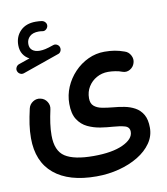

<svg xmlns="http://www.w3.org/2000/svg" viewBox="-94 -689 897 1030"><g transform="rotate(-10 355.0 -174.0)"><path d="M25.9 -367.2Q22 -377 27.1 -387.7Q32.2 -398.4 43 -402.3L103.5 -423.3Q82 -434.1 69.3 -454.3Q56.6 -474.6 56.6 -503.4Q56.6 -550.3 86.9 -580.8Q117.2 -611.3 170.4 -611.3Q189 -611.3 203.6 -608.9Q214.8 -606.9 221.9 -598.4Q229 -589.8 228 -579.6Q227.1 -568.8 218 -560.8Q209 -552.7 197.8 -554.7Q188 -556.6 177.2 -556.6Q144.5 -556.6 127.7 -540.5Q110.8 -524.4 110.8 -500Q110.8 -477.5 125.5 -465.8Q140.1 -454.1 165.5 -454.1Q179.7 -454.1 195.8 -457.5Q211.9 -460.9 241.2 -471.2Q252.4 -475.1 262.9 -469Q273.4 -462.9 275.9 -451.7Q278.3 -440.9 273.2 -431.4Q268.1 -421.9 258.8 -419.4L61 -350.1Q50.3 -346.2 40 -351.3Q29.8 -356.4 25.9 -367.2ZM37.1 0Q37.1 -37.1 42.5 -74.7Q47.9 -112.3 58.6 -158.7Q64 -180.7 83.5 -193.1Q103 -205.6 125 -200.2Q147 -195.3 159.4 -175.8Q171.9 -156.2 166.5 -133.8Q157.7 -94.2 153.1 -60.8Q148.4 -27.3 148.4 4.4Q148.4 88.9 197.3 120.6Q246.1 152.3 351.6 152.3Q453.6 152.3 512 125.2Q570.3 98.1 570.3 58.6Q570.3 32.7 544.7 25.4Q519 18.1 481.9 15.6Q450.2 13.7 413.8 8.1Q377.4 2.4 345 -12.9Q312.5 -28.3 292 -59.8Q271.5 -91.3 271.5 -145.5Q271.5 -193.4 290 -236.8Q308.6 -280.3 341.3 -314.7Q374 -349.1 416.3 -368.9Q458.5 -388.7 505.4 -388.7Q535.6 -388.7 560.8 -384.5Q585.9 -380.4 612.8 -370.6Q633.8 -364.3 644.8 -343.5Q655.8 -322.8 648.9 -301.8Q642.6 -280.8 623.3 -269.5Q604 -258.3 583 -265.6Q565.4 -272.5 544.9 -275.6Q524.4 -278.8 505.9 -278.8Q471.7 -278.8 443.4 -262.9Q415 -247.1 397.9 -219.5Q380.9 -191.9 380.9 -156.7Q380.9 -128.4 397.2 -114.3Q413.6 -100.1 440.4 -95Q467.3 -89.8 498.5 -86.9Q528.8 -84.5 559.8 -78.6Q590.8 -72.8 616.9 -58.6Q643.1 -44.4 659.2 -17.3Q675.3 9.8 675.3 55.2Q675.3 100.6 648.9 138.4Q622.6 176.3 576.9 204.1Q531.2 231.9 472.4 247.3Q413.6 262.7 348.6 262.7Q198.7 262.7 117.9 195.3Q37.1 127.9 37.1 0Z"/></g></svg>

Font: Mikhak SemiBold
Style: Regular
Weight: 600
Designer: Amin Abedi
Version: Version 3.3